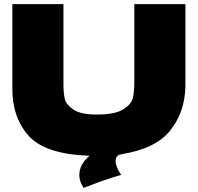

<svg xmlns="http://www.w3.org/2000/svg" viewBox="-20 -747 960 932"><path d="M632 -727H880V-329Q878 -204 807 -114.5Q736 -25 572 1L573 2Q558 2 549.5 10.5Q541 19 541 34Q541 62 568 102Q490 124 408 157Q400 159 386 165Q365 135 365 103Q365 51 415 9Q199 2 118.5 -88.5Q38 -179 40 -322V-727H288V-338Q288 -294 294.5 -266.5Q301 -239 336.5 -215Q372 -191 451 -191Q537 -191 577 -215.5Q617 -240 624.5 -270Q632 -300 632 -347Z"/></svg>

Font: Dela Gothic One
Style: Regular
Weight: 400
Designer: aratakana
Foundry: aratakana
Version: Version 1.004